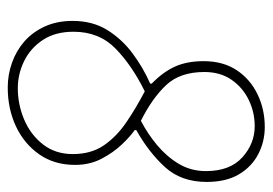

<svg xmlns="http://www.w3.org/2000/svg" viewBox="-124 -568 704 496"><g transform="rotate(90 228.0 -320.0)"><path d="M206 12Q173 12 142 1Q111 -10 87 -31Q63 -52 48.5 -83.5Q34 -115 34 -156Q34 -207 57.5 -245Q81 -283 118 -310.5Q155 -338 196 -356V-360Q166 -389 152 -420Q138 -451 138 -494Q138 -544 161 -579Q184 -614 223 -633Q262 -652 308 -652Q346 -652 378.5 -635Q411 -618 430.5 -585Q450 -552 450 -502Q450 -436 411.5 -394Q373 -352 316 -320V-316Q332 -305 353 -283Q374 -261 390 -230.5Q406 -200 406 -162Q406 -108 378.5 -69Q351 -30 306 -9Q261 12 206 12ZM292 -332Q325 -349 354.5 -373.5Q384 -398 403 -429.5Q422 -461 422 -500Q422 -562 386.5 -594Q351 -626 306 -626Q270 -626 238 -610.5Q206 -595 186 -566Q166 -537 166 -496Q166 -433 200 -397Q234 -361 292 -332ZM208 -14Q250 -14 289 -30.5Q328 -47 353 -79Q378 -111 378 -156Q378 -204 355 -237Q332 -270 295 -295Q258 -320 216 -342Q149 -309 105.5 -266.5Q62 -224 62 -158Q62 -111 83 -79Q104 -47 137.5 -30.5Q171 -14 208 -14Z"/></g></svg>

Font: Source Sans 3 ExtraLight
Style: Italic
Weight: 250
Italic angle: -11°
Designer: Paul D. Hunt
Foundry: Adobe
Version: Version 3.046;hotconv 1.0.118;makeotfexe 2.5.65603